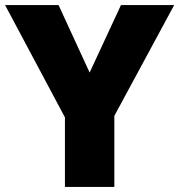

<svg xmlns="http://www.w3.org/2000/svg" viewBox="-20 -734 704 754"><path d="M332 -449 455 -714H664L429 -279V0H235V-273L0 -714H210Z"/></svg>

Font: Noto Sans Myanmar Black
Style: Regular
Weight: 900
Designer: Monotype Design Team
Foundry: Monotype Imaging Inc.
Version: Version 2.107; ttfautohint (v1.8.4.7-5d5b)